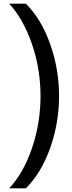

<svg xmlns="http://www.w3.org/2000/svg" viewBox="-20 -843 390 1043"><path d="M120.1 -823.2Q203.6 -741.2 252.2 -604.5Q300.8 -467.8 300.8 -320.8Q300.8 -174.3 252.2 -38.1Q203.6 98.1 120.1 180.2H29.8Q108.4 96.2 154.3 -39.8Q200.2 -175.8 200.2 -320.8Q200.2 -468.8 153.3 -604.5Q106.4 -740.2 29.8 -823.2Z"/></svg>

Font: Lumene Sans Medium
Style: Regular
Weight: 500
Designer: Deni Anggara
Version: Version 1.003;Glyphs 3.1.2 (3151)